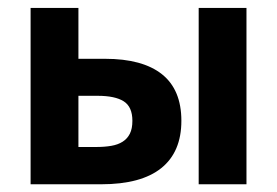

<svg xmlns="http://www.w3.org/2000/svg" viewBox="-20 -477 717 497"><path d="M252 -324.8H183V-456.5H59.2V0H242Q345.3 0 397.4 -41.8Q449.5 -83.5 449.5 -164.3Q449.5 -244.8 399.3 -284.8Q349 -324.8 252 -324.8ZM494.3 0H618V-456.5H494.3ZM228.8 -96.5H183V-229H233Q277.7 -229 300.2 -214.8Q322.7 -200.5 322.7 -164.3Q322.7 -144 316.2 -131Q309.7 -118 297.6 -110.3Q285.5 -102.5 268 -99.5Q250.5 -96.5 228.8 -96.5Z"/></svg>

Font: Tilda Sans VF
Style: Regular
Weight: 400
Designer: ParaType Ltd
Foundry: ParaType Ltd
Version: Version 1.010